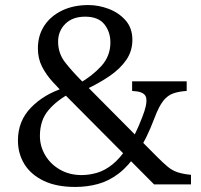

<svg xmlns="http://www.w3.org/2000/svg" viewBox="-20 -730 797 760"><path d="M590 0 248 -344Q216 -376 189 -405.5Q162 -435 146 -467Q130 -499 130 -538Q130 -590 155.5 -628.5Q181 -667 226 -688.5Q271 -710 330 -710Q370 -710 410 -695Q450 -680 477 -649.5Q504 -619 504 -572Q504 -528 480 -493Q456 -458 414.5 -429.5Q373 -401 318 -375L292 -399Q345 -429 381 -468.5Q417 -508 417 -562Q417 -604 393 -634Q369 -664 317 -664Q267 -664 238.5 -635.5Q210 -607 210 -565Q210 -519 237.5 -483.5Q265 -448 309 -404L601 -110Q626 -85 644 -70Q662 -55 683.5 -48Q705 -41 736 -38V0ZM278 10Q203 10 152.5 -14.5Q102 -39 76.5 -80.5Q51 -122 51 -174Q51 -251 102.5 -304Q154 -357 233 -382L260 -362Q206 -334 172 -294Q138 -254 138 -192Q138 -151 159 -115.5Q180 -80 217.5 -58.5Q255 -37 303 -37Q333 -37 364 -46Q395 -55 425 -79Q455 -103 485 -148Q515 -193 543 -266Q563 -316 559 -341Q555 -366 514 -369L503 -370V-408H719V-370Q687 -368 665 -360Q643 -352 626 -330.5Q609 -309 592 -264Q560 -179 524 -125.5Q488 -72 449 -42.5Q410 -13 367 -1.5Q324 10 278 10Z"/></svg>

Font: Hedvig Letters Serif
Style: Regular
Weight: 400
Designer: Alexander Örn & Tor Weibull
Foundry: Kanon Foundry
Version: Version 1.000